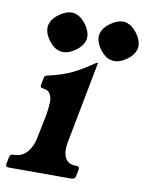

<svg xmlns="http://www.w3.org/2000/svg" viewBox="-102 -701 584 757"><g transform="rotate(10 190.0 -322.5)"><path d="M247 -53Q260 -53 258 -40L253 -13Q250 0 235 0H-14Q-29 0 -26 -13L-21 -40Q-19 -53 -6 -53H-4Q29 -53 49.5 -77Q70 -101 76 -136L95 -229Q99 -254 100.5 -276Q102 -298 94 -313.5Q86 -329 62 -331Q52 -332 54 -343L60 -373Q61 -378 64.5 -380.5Q68 -383 75 -384Q132 -397 170.5 -416Q209 -435 252 -465Q256 -467 258 -467H259Q261 -467 260 -465L197 -137Q190 -102 201 -77.5Q212 -53 244 -53ZM135 -644Q162 -638 184 -607Q205 -576 200 -550Q194 -523 163 -502Q132 -481 105 -487Q80 -491 57 -523Q36 -553 41 -580Q47 -607 78 -628Q109 -649 135 -644ZM340 -644Q367 -638 389 -607Q410 -576 405 -550Q399 -523 368 -502Q337 -481 310 -487Q285 -491 262 -523Q241 -553 246 -580Q252 -607 283 -628Q314 -649 340 -644Z"/></g></svg>

Font: Young Serif Light
Style: Italic
Weight: 300
Italic angle: -10.979°
Designer: Bastien Sozeau
Foundry: NBR — Bastien Sozeau
Version: Version 5.001